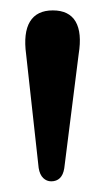

<svg xmlns="http://www.w3.org/2000/svg" viewBox="-20 -796 197 360"><path d="M76 -456Q67.5 -456 61 -462.2Q54.5 -468.5 52.5 -481L29 -694Q23.5 -734.5 36.2 -755.5Q49 -776.5 79 -776.5Q109.5 -776.5 121.8 -755.5Q134 -734.5 127.5 -694.5L100.5 -480.5Q98.5 -468 92.2 -462Q86 -456 76 -456Z"/></svg>

Font: Fraunces
Style: Regular
Weight: 400
Version: Version 1.000;[b76b70a41]